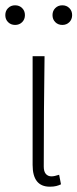

<svg xmlns="http://www.w3.org/2000/svg" viewBox="-31 -692 292 724"><path d="M157 12Q92 12 92 -70V-480H137Q134 -270 134 -64Q134 -45 142 -36Q150 -27 163 -27Q174 -27 192 -33L199 3Q191 7 181 9.5Q171 12 157 12ZM26 -598Q10 -598 -0.5 -608.5Q-11 -619 -11 -635Q-11 -651 -0.5 -661.5Q10 -672 26 -672Q42 -672 52.5 -661.5Q63 -651 63 -635Q63 -619 52.5 -608.5Q42 -598 26 -598ZM204 -598Q188 -598 177.5 -608.5Q167 -619 167 -635Q167 -651 177.5 -661.5Q188 -672 204 -672Q220 -672 230.5 -661.5Q241 -651 241 -635Q241 -619 230.5 -608.5Q220 -598 204 -598Z"/></svg>

Font: hySource Sans Pro Light
Style: Regular
Weight: 300
Designer: Paul D. Hunt
Foundry: Adobe Systems Incorporated
Version: Version 2.021;PS 2.000;hotconv 1.0.86;makeotf.lib2.5.63406